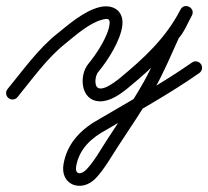

<svg xmlns="http://www.w3.org/2000/svg" viewBox="-31 -299 682 629"><path d="M-3.3 22.2C5.6 29.6 18.9 28.3 26.2 19.3C74.5 -39.6 121.8 -106.9 181.2 -154.6C215.4 -182.2 260.9 -223.5 304.2 -234.7C319.8 -238.7 329.9 -239.3 328.1 -221.1C324.1 -181.1 284.3 -120.8 258.9 -90.5C226.7 -52 232.7 30.7 294.8 33C329 34.2 363.3 9.8 388.3 -10.8C472.3 -79.8 547.6 -150.7 597.7 -248.4C604 -260.7 598 -271.6 588.9 -276.5C579.7 -281.4 567.3 -280.2 560.6 -268.2C549.3 -247.8 535.9 -214.6 522.2 -200.8C522 -200.7 521 -199.3 520 -197.8C519 -196.4 518 -195 517.9 -194.8C492.7 -139.9 469.3 -82.9 439.7 -30.3C404 33.2 361.8 94.6 321.9 155.5C300.7 187.7 278.6 228.6 251.9 256.5C234.7 274.3 213.3 273.9 218.7 244.8C229 188.2 268.3 152.8 317 126.5C317 126.5 317.2 126.4 317.3 126.3C317.5 126.2 317.7 126.1 317.7 126.1C419.6 65.9 525.1 8.1 622 -59.8C631.5 -66.5 633.9 -79.5 627.2 -89C620.5 -98.5 607.5 -100.9 598 -94.2C598 -94.2 598 -94.2 598 -94.2C501.9 -26.9 397.3 30.3 296.3 89.9C296.3 89.9 296.5 89.8 296.7 89.7C296.8 89.6 297 89.5 297 89.5C236.9 122.1 190.1 167.7 177.3 237.2C164.3 308.4 237.1 332.5 282.1 285.5C310.9 255.6 334.2 213.1 357 178.5C397.5 116.8 440.1 54.6 476.3 -9.7C506.5 -63.3 530.4 -121.3 556.1 -177.2C556.2 -177.4 555 -175.8 553.9 -174.2C552.8 -172.6 551.7 -171 551.8 -171.2C571 -190.3 584 -223.7 597.4 -247.8C604 -259.9 597.9 -271 588.6 -276C579.2 -280.9 566.6 -279.8 560.3 -267.6C512.9 -175.2 441 -108.5 361.7 -43.2C345.6 -30 282.4 19.6 281.6 -31.9C281.5 -42.4 284.2 -55.3 291.1 -63.5C322.2 -100.7 365 -167.8 369.9 -216.9C374.7 -265.4 337.3 -286.5 293.8 -275.3C243.6 -262.4 194.5 -219.3 154.8 -187.4C93.1 -137.7 44 -68.5 -6.2 -7.3C-13.6 1.6 -12.3 14.9 -3.3 22.2Z"/></svg>

Font: FRB American Cursive Guidelines Medium
Style: Italic
Weight: 500
Italic angle: -25°
Version: Version 2.0;Modular Font Editor K font №1